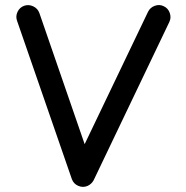

<svg xmlns="http://www.w3.org/2000/svg" viewBox="-20 -709 728 753"><path d="M75.2 -686.5Q92.8 -692.4 110.4 -684.1Q127.9 -675.8 134.3 -658.2L312 -143.6L560.5 -662.6Q568.8 -679.7 587.2 -686.3Q605.5 -692.9 622.1 -684.6Q639.2 -676.8 645.8 -658.2Q652.3 -639.6 644 -622.6L347.2 -2Q344.2 3.9 337.9 10.3Q331.5 16.6 323.7 20Q305.7 27.8 287.1 20Q268.6 12.2 261.7 -6.8L46.9 -627.4Q40.5 -645 48.8 -662.6Q57.1 -680.2 75.2 -686.5Z"/></svg>

Font: Mikhak-DS1-FD Medium
Style: Regular
Weight: 500
Designer: Amin Abedi
Version: Version 3.2